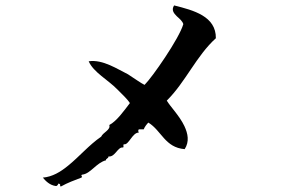

<svg xmlns="http://www.w3.org/2000/svg" viewBox="-20 -690 1040 708"><path d="M776 -549C777 -630 694 -652 622 -670C611 -653 621 -641 632 -630C642 -621 653 -612 656 -601C641 -548 540 -403 513 -377C502 -382 472 -403 452 -416C415 -434 359 -472 307 -464C325 -423 378 -396 413 -360C431 -342 451 -323 459 -310C437 -281 410 -243 383 -229C389 -211 360 -202 353 -186C309 -156 272 -112 231 -79C203 -56 173 -38 138 -35C148 -23 163 -7 186 -4C193 -4 195 -13 195 -13C207 -11 198 -7 204 -2C231 -17 254 -25 280 -35C287 -39 275 -43 283 -46C314 -49 335 -90 371 -99C369 -105 380 -105 380 -113C405 -110 414 -150 434 -146C438 -151 432 -155 437 -158C455 -154 468 -202 492 -201C492 -201 487 -208 492 -213H510C513 -222 522 -233 527 -238C576 -208 588 -146 661 -140C679 -168 673 -197 660 -225C642 -263 608 -297 595 -319C664 -387 704 -484 776 -549Z"/></svg>

Font: Yuji Syuku Std R
Style: Regular
Weight: 400
Designer: Kataoka Yuji
Foundry: Kinuta Font Factory
Version: Version 3.000;hotconv 1.0.111;makeotfexe 2.5.65597